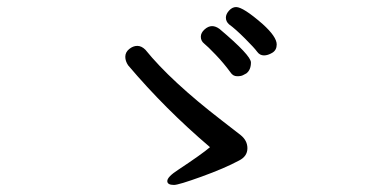

<svg xmlns="http://www.w3.org/2000/svg" viewBox="-20 -673 1040 544"><path d="M473 -149Q454 -149 454 -160Q454 -172 485 -192Q553 -237 575 -256Q448 -364 343 -488Q335 -500 335 -512Q335 -525 346 -534Q357 -543 369 -543Q381 -543 392 -532Q464 -443 608 -332Q642 -306 661.5 -290.5Q681 -275 681 -253Q681 -230 657 -218Q616 -196 551 -172.5Q486 -149 473 -149ZM652 -457Q640 -457 633 -468Q614 -494 591 -518Q568 -542 558.5 -549.5Q549 -557 549 -569Q549 -580 559.5 -589.5Q570 -599 581 -599Q591 -599 602 -591Q691 -516 691 -496Q691 -475 678 -465Q674 -463 668.5 -460Q663 -457 652 -457ZM728 -516Q716 -516 708.5 -526.5Q701 -537 674 -564Q647 -591 629 -604Q620 -612 620 -623Q620 -633 629 -643Q638 -653 649 -653Q669 -653 724 -605Q764 -569 764 -547Q764 -531 751.5 -523.5Q739 -516 728 -516Z"/></svg>

Font: LXGW WenKai Medium
Style: Regular
Weight: 500
Designer: LXGW / Fontworks Inc.
Foundry: LXGW / Fontworks Inc.
Version: Version 1.501; October 10, 2024